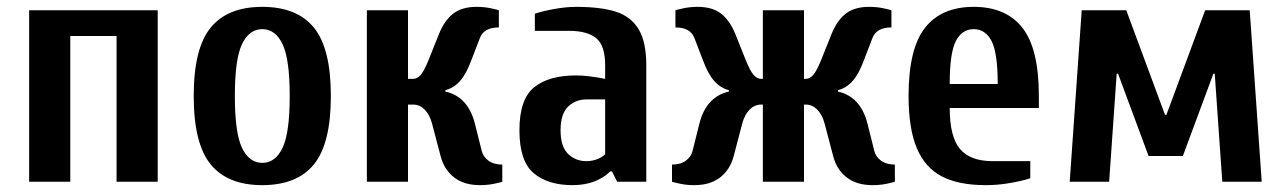

<svg xmlns="http://www.w3.org/2000/svg" viewBox="-20 -530 3750 560"><path d="M65 0V-500H440V0H320V-425H185V0Z M545 -250Q545 -389 594.5 -449.5Q644 -510 745 -510Q846 -510 895.5 -449.5Q945 -389 945 -250Q945 -111 895.5 -50.5Q846 10 745 10Q644 10 594.5 -50.5Q545 -111 545 -250ZM825 -250Q825 -358 804 -401.5Q783 -445 745 -445Q707 -445 686 -401.5Q665 -358 665 -250Q665 -142 686 -98.5Q707 -55 745 -55Q783 -55 804 -98.5Q825 -142 825 -250Z M1265 -75 1240 -170Q1233 -196 1218.5 -210.5Q1204 -225 1185 -225H1170V0H1050V-500H1170V-300H1185Q1197 -300 1207 -311.5Q1217 -323 1230 -355L1260 -430Q1276 -470 1301.5 -490Q1327 -510 1370 -510Q1392 -510 1411 -506Q1430 -502 1435 -500V-450Q1392 -450 1380 -420L1355 -355Q1340 -314 1321.5 -293.5Q1303 -273 1279 -267V-263Q1345 -248 1365 -170L1385 -90Q1389 -73 1404.5 -61.5Q1420 -50 1445 -50V0Q1440 2 1421 6Q1402 10 1380 10Q1333 10 1304 -13Q1275 -36 1265 -75Z M1495 -150Q1495 -241 1538 -275.5Q1581 -310 1660 -310Q1695 -310 1745 -300V-340Q1745 -397 1719 -418.5Q1693 -440 1640 -440H1540V-490Q1564 -498 1598 -504Q1632 -510 1660 -510Q1732 -510 1776 -496Q1820 -482 1842.5 -445Q1865 -408 1865 -340V0H1780L1765 -30H1760Q1718 10 1650 10Q1578 10 1536.5 -25Q1495 -60 1495 -150ZM1745 -80V-240H1690Q1659 -240 1637 -219Q1615 -198 1615 -150Q1615 -102 1637 -81Q1659 -60 1690 -60Q1708 -60 1722.5 -66Q1737 -72 1745 -80Z M1940 0V-50Q1965 -50 1980.5 -61.5Q1996 -73 2000 -90L2020 -170Q2040 -248 2106 -263V-267Q2082 -273 2063.5 -293.5Q2045 -314 2030 -355L2005 -420Q1993 -450 1950 -450V-500Q1955 -502 1974 -506Q1993 -510 2015 -510Q2058 -510 2083.5 -490Q2109 -470 2125 -430L2155 -355Q2168 -323 2178 -311.5Q2188 -300 2200 -300H2205V-500H2325V-300H2330Q2342 -300 2352 -311.5Q2362 -323 2375 -355L2405 -430Q2421 -470 2446.5 -490Q2472 -510 2515 -510Q2537 -510 2556 -506Q2575 -502 2580 -500V-450Q2537 -450 2525 -420L2500 -355Q2485 -314 2466.5 -293.5Q2448 -273 2424 -267V-263Q2490 -248 2510 -170L2530 -90Q2534 -73 2549.5 -61.5Q2565 -50 2590 -50V0Q2585 2 2566 6Q2547 10 2525 10Q2478 10 2449 -13Q2420 -36 2410 -75L2385 -170Q2378 -196 2363.5 -210.5Q2349 -225 2330 -225H2325V0H2205V-225H2200Q2181 -225 2166.5 -210.5Q2152 -196 2145 -170L2120 -75Q2110 -36 2081 -13Q2052 10 2005 10Q1983 10 1964 6Q1945 2 1940 0Z M2630 -250Q2630 -388 2678 -449Q2726 -510 2820 -510Q2914 -510 2962 -449Q3010 -388 3010 -250V-215H2750Q2750 -131 2780 -95.5Q2810 -60 2875 -60H2985V-10Q2960 -2 2925 4Q2890 10 2855 10Q2776 10 2727 -15.5Q2678 -41 2654 -98Q2630 -155 2630 -250ZM2890 -285Q2890 -376 2872 -410.5Q2854 -445 2820 -445Q2786 -445 2768 -410.5Q2750 -376 2750 -285Z M3100 0 3135 -500H3265L3378 -195H3382L3495 -500H3625L3660 0H3545L3523 -315H3519L3430 -75H3330L3241 -315H3237L3215 0Z"/></svg>

Font: Cuprum
Style: Bold
Weight: 700
Designer: Jovanny Lemonad
Foundry: Jovanny Lemonad
Version: Version 2.000